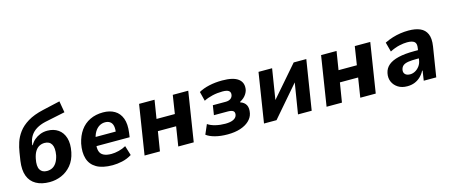

<svg xmlns="http://www.w3.org/2000/svg" viewBox="-47 -1300 4414 1882"><g transform="rotate(-15 2160.5 -359.0)"><path d="M282 11Q201 11 145.5 -20Q90 -51 67 -112Q44 -173 57 -265L70 -348Q77 -395 93.5 -445.5Q110 -496 145 -543.5Q180 -591 242 -629Q304 -667 401 -689L577 -729L597 -613L391 -570Q339 -558 301 -535Q263 -512 240.5 -477.5Q218 -443 211 -397L209 -382H214Q229 -411 254.5 -433Q280 -455 313.5 -468.5Q347 -482 387 -482Q451 -482 496.5 -450.5Q542 -419 560 -359.5Q578 -300 561 -217Q545 -139 502.5 -88.5Q460 -38 402.5 -13.5Q345 11 282 11ZM284 -101Q314 -101 338.5 -113.5Q363 -126 381 -153.5Q399 -181 409 -225Q422 -299 401 -336Q380 -373 330 -373Q301 -373 276.5 -360Q252 -347 234.5 -319Q217 -291 208 -246Q193 -172 214 -136.5Q235 -101 284 -101Z M921 11Q818 11 758 -24Q698 -59 678.5 -123.5Q659 -188 676 -274Q693 -350 731 -403.5Q769 -457 827.5 -485.5Q886 -514 961 -514Q1029 -514 1077.5 -485.5Q1126 -457 1147.5 -399.5Q1169 -342 1157 -254L1151 -211H792L806 -300H1047L1031 -281Q1039 -329 1032 -358Q1025 -387 1005 -401Q985 -415 955 -415Q923 -415 896 -398.5Q869 -382 850 -350Q831 -318 823 -270L818 -244Q810 -194 819 -162Q828 -130 858 -114.5Q888 -99 938 -99Q972 -99 1012.5 -109Q1053 -119 1086 -138L1116 -40Q1069 -11 1017.5 0Q966 11 921 11Z M1246 0 1325 -503H1482L1452 -316H1638L1667 -503H1824L1745 0H1588L1619 -197H1434L1402 0Z M2088 11Q2016 11 1960 -4Q1904 -19 1874 -43L1916 -140Q1946 -119 1993 -107.5Q2040 -96 2092 -96Q2145 -96 2175 -111Q2205 -126 2211 -154Q2216 -183 2199 -194.5Q2182 -206 2144 -206H2005L2020 -303H2151Q2180 -303 2199 -315.5Q2218 -328 2223 -352Q2228 -380 2210 -394.5Q2192 -409 2146 -409Q2093 -409 2043 -397.5Q1993 -386 1955 -366L1931 -461Q1974 -486 2036.5 -500Q2099 -514 2170 -514Q2284 -514 2334 -474.5Q2384 -435 2370 -363Q2365 -344 2354 -326Q2343 -308 2326.5 -293Q2310 -278 2287 -266L2286 -261Q2328 -247 2344.5 -215Q2361 -183 2350 -131Q2341 -90 2306.5 -57.5Q2272 -25 2216.5 -7Q2161 11 2088 11Z M2458 0 2537 -503H2675L2623 -178H2612L2894 -503H3022L2942 0H2803L2856 -327H2867L2585 0Z M3093 0 3172 -503H3329L3299 -316H3485L3514 -503H3671L3592 0H3435L3466 -197H3281L3249 0Z M3911 11Q3856 11 3818 -13Q3780 -37 3762.5 -76.5Q3745 -116 3755 -164Q3765 -212 3801.5 -242.5Q3838 -273 3903 -288.5Q3968 -304 4064 -304H4123L4111 -224H4066Q4017 -224 3983 -219Q3949 -214 3930.5 -200Q3912 -186 3906 -159Q3900 -131 3916.5 -113Q3933 -95 3968 -95Q3994 -95 4019 -108.5Q4044 -122 4063 -147.5Q4082 -173 4087 -208L4105 -323Q4113 -370 4091 -388Q4069 -406 4018 -406Q3983 -406 3938 -396Q3893 -386 3842 -360L3816 -457Q3857 -477 3897.5 -489.5Q3938 -502 3979 -508Q4020 -514 4061 -514Q4131 -514 4178 -493.5Q4225 -473 4245.5 -426.5Q4266 -380 4254 -302L4206 0H4079L4094 -99H4089Q4072 -66 4046 -41Q4020 -16 3986.5 -2.5Q3953 11 3911 11Z"/></g></svg>

Font: Nunito Sans 7pt SemiCondensed ExtraBold
Style: Italic
Weight: 800
Width: 4
Italic angle: -9°
Designer: Vernon Adams
Foundry: Vernon Adams
Version: Version 3.101;gftools[0.9.27]